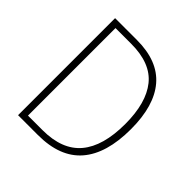

<svg xmlns="http://www.w3.org/2000/svg" viewBox="-190 -857 999 999"><g transform="rotate(45 309.5 -357.0)"><path d="M560 -364Q560 -184 480.5 -92Q401 0 239 0H93V-714H254Q408 -714 484 -625Q560 -536 560 -364ZM520 -362Q520 -517 455 -598Q390 -679 247 -679H131V-35H238Q382 -35 451 -117Q520 -199 520 -362Z"/></g></svg>

Font: Noto Sans Sinhala SemiCondensed ExtraLight
Style: Regular
Weight: 200
Width: 4
Designer: Jelle Bosma - Monotype Design Team
Foundry: Monotype Imaging Inc.
Version: Version 2.006; ttfautohint (v1.8.4.7-5d5b)